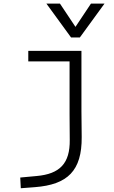

<svg xmlns="http://www.w3.org/2000/svg" viewBox="-20 -796 626 1051"><path d="M93.8 234.4 170.9 228.5C350.1 214.8 428.7 138.7 427.2 -45.9L425.8 -187.5V-517.6H134.8V-460H360.8V-170.9L361.8 -30.3C363.3 99.1 307.1 156.2 180.7 167.5L90.8 175.8ZM369.1 -590.8H417L552.2 -776.4H478L393.1 -648.9L308.1 -776.4H233.9Z"/></svg>

Font: Cascadia Mono Light
Style: Regular
Weight: 300
Monospace: yes
Designer: Aaron Bell
Foundry: Saja Typeworks
Version: Version 2404.023